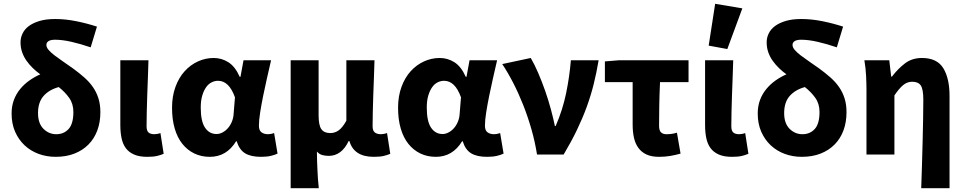

<svg xmlns="http://www.w3.org/2000/svg" viewBox="-20 -813 5075 1010"><path d="M273 12Q225 12 183 -3.5Q141 -19 109.5 -48.5Q78 -78 59.5 -120Q41 -162 41 -216Q41 -255 53 -287Q65 -319 86 -344.5Q107 -370 134.5 -389.5Q162 -409 192 -422Q171 -437 152.5 -455Q134 -473 119.5 -493.5Q105 -514 96.5 -538Q88 -562 88 -591Q88 -615 99 -637.5Q110 -660 132.5 -676.5Q155 -693 189 -703Q223 -713 270 -713Q324 -713 381 -701.5Q438 -690 490 -673L457 -564Q404 -582 356 -593Q308 -604 270 -604Q246 -604 235 -596.5Q224 -589 224 -577Q224 -564 235.5 -550.5Q247 -537 266.5 -522Q286 -507 311 -490Q336 -473 364 -453Q397 -429 424 -405Q451 -381 469.5 -354Q488 -327 498 -295Q508 -263 508 -223Q508 -170 492 -127Q476 -84 445.5 -53Q415 -22 371.5 -5Q328 12 273 12ZM276 -107Q316 -107 341 -134.5Q366 -162 366 -224Q366 -267 344 -298Q322 -329 289 -355Q238 -341 209 -308Q180 -275 180 -218Q180 -164 208.5 -135.5Q237 -107 276 -107Z M754 12Q713 12 685.5 0Q658 -12 642 -33.5Q626 -55 619.5 -86Q613 -117 613 -155V-496H761Q760 -452 758 -404.5Q756 -357 754.5 -310.5Q753 -264 752 -222Q751 -180 751 -149Q751 -125 761.5 -116Q772 -107 792 -107Q798 -107 807 -108.5Q816 -110 824 -113L841 -4Q825 3 805.5 7.5Q786 12 754 12Z M1084 12Q1039 12 1002.5 -5.5Q966 -23 939.5 -56Q913 -89 899 -137Q885 -185 885 -246Q885 -307 903 -356Q921 -405 951.5 -438.5Q982 -472 1021.5 -490Q1061 -508 1104 -508Q1146 -508 1181.5 -485.5Q1217 -463 1241 -409H1245L1261 -496H1406Q1396 -453 1385 -404.5Q1374 -356 1364.5 -309.5Q1355 -263 1348.5 -221.5Q1342 -180 1342 -152Q1342 -127 1355.5 -117Q1369 -107 1390 -107Q1405 -107 1422 -113L1440 -5Q1426 2 1404.5 7Q1383 12 1353 12Q1300 12 1269.5 -6.5Q1239 -25 1225 -70H1222Q1172 12 1084 12ZM1119 -108Q1135 -108 1151 -116.5Q1167 -125 1179.5 -139.5Q1192 -154 1200 -173.5Q1208 -193 1209 -215L1216 -301Q1185 -388 1127 -388Q1110 -388 1093.5 -380Q1077 -372 1064.5 -354.5Q1052 -337 1044 -310.5Q1036 -284 1036 -247Q1036 -175 1058.5 -141.5Q1081 -108 1119 -108Z M1509 177V-496H1656V-207Q1656 -154 1670.5 -133.5Q1685 -113 1717 -113Q1742 -113 1762 -127.5Q1782 -142 1802 -178V-496H1950Q1949 -452 1947 -404.5Q1945 -357 1943.5 -310.5Q1942 -264 1941 -222Q1940 -180 1940 -149Q1940 -125 1952 -116Q1964 -107 1984 -107Q1999 -107 2016 -113L2033 -4Q2017 3 1997.5 7.5Q1978 12 1946 12Q1842 12 1818 -71H1814Q1777 7 1709 7Q1691 7 1675 2.5Q1659 -2 1647 -16Q1647 12 1648 36Q1649 60 1650 82.5Q1651 105 1652.5 128Q1654 151 1657 177Z M2273 12Q2228 12 2191.5 -5.5Q2155 -23 2128.5 -56Q2102 -89 2088 -137Q2074 -185 2074 -246Q2074 -307 2092 -356Q2110 -405 2140.5 -438.5Q2171 -472 2210.5 -490Q2250 -508 2293 -508Q2335 -508 2370.5 -485.5Q2406 -463 2430 -409H2434L2450 -496H2595Q2585 -453 2574 -404.5Q2563 -356 2553.5 -309.5Q2544 -263 2537.5 -221.5Q2531 -180 2531 -152Q2531 -127 2544.5 -117Q2558 -107 2579 -107Q2594 -107 2611 -113L2629 -5Q2615 2 2593.5 7Q2572 12 2542 12Q2489 12 2458.5 -6.5Q2428 -25 2414 -70H2411Q2361 12 2273 12ZM2308 -108Q2324 -108 2340 -116.5Q2356 -125 2368.5 -139.5Q2381 -154 2389 -173.5Q2397 -193 2398 -215L2405 -301Q2374 -388 2316 -388Q2299 -388 2282.5 -380Q2266 -372 2253.5 -354.5Q2241 -337 2233 -310.5Q2225 -284 2225 -247Q2225 -175 2247.5 -141.5Q2270 -108 2308 -108Z M2805 0Q2794 -69 2775 -135Q2756 -201 2732 -261.5Q2708 -322 2680 -376.5Q2652 -431 2622 -476L2772 -508Q2792 -474 2811.5 -428.5Q2831 -383 2848 -334.5Q2865 -286 2878 -237.5Q2891 -189 2899 -150H2903Q2940 -235 2958 -322.5Q2976 -410 2983 -496H3129Q3118 -430 3103 -370Q3088 -310 3066.5 -251Q3045 -192 3015.5 -130.5Q2986 -69 2945 0Z M3447 12Q3408 12 3381.5 0Q3355 -12 3338.5 -34.5Q3322 -57 3315 -88Q3308 -119 3308 -158V-381H3162V-490L3236 -496H3602V-381H3452Q3449 -316 3448 -256.5Q3447 -197 3447 -152Q3447 -126 3457.5 -116.5Q3468 -107 3485 -107Q3499 -107 3511.5 -108.5Q3524 -110 3541 -115L3560 -5Q3536 2 3507.5 7Q3479 12 3447 12Z M3830 12Q3789 12 3761.5 0Q3734 -12 3718 -33.5Q3702 -55 3695.5 -86Q3689 -117 3689 -155V-496H3837Q3836 -452 3834 -404.5Q3832 -357 3830.5 -310.5Q3829 -264 3828 -222Q3827 -180 3827 -149Q3827 -125 3837.5 -116Q3848 -107 3868 -107Q3874 -107 3883 -108.5Q3892 -110 3900 -113L3917 -4Q3901 3 3881.5 7.5Q3862 12 3830 12ZM3708 -573 3742 -793 3885 -769 3806 -555Z M4198 12Q4150 12 4108 -3.5Q4066 -19 4034.5 -48.5Q4003 -78 3984.5 -120Q3966 -162 3966 -216Q3966 -255 3978 -287Q3990 -319 4011 -344.5Q4032 -370 4059.5 -389.5Q4087 -409 4117 -422Q4096 -437 4077.5 -455Q4059 -473 4044.5 -493.5Q4030 -514 4021.5 -538Q4013 -562 4013 -591Q4013 -615 4024 -637.5Q4035 -660 4057.5 -676.5Q4080 -693 4114 -703Q4148 -713 4195 -713Q4249 -713 4306 -701.5Q4363 -690 4415 -673L4382 -564Q4329 -582 4281 -593Q4233 -604 4195 -604Q4171 -604 4160 -596.5Q4149 -589 4149 -577Q4149 -564 4160.5 -550.5Q4172 -537 4191.5 -522Q4211 -507 4236 -490Q4261 -473 4289 -453Q4322 -429 4349 -405Q4376 -381 4394.5 -354Q4413 -327 4423 -295Q4433 -263 4433 -223Q4433 -170 4417 -127Q4401 -84 4370.5 -53Q4340 -22 4296.5 -5Q4253 12 4198 12ZM4201 -107Q4241 -107 4266 -134.5Q4291 -162 4291 -224Q4291 -267 4269 -298Q4247 -329 4214 -355Q4163 -341 4134 -308Q4105 -275 4105 -218Q4105 -164 4133.5 -135.5Q4162 -107 4201 -107Z M4826 177Q4828 119 4830 54.5Q4832 -10 4833.5 -72Q4835 -134 4836 -190Q4837 -246 4837 -289Q4837 -343 4824 -363Q4811 -383 4778 -383Q4752 -383 4730.5 -365Q4709 -347 4685 -311V0H4538V-344Q4538 -373 4536 -414Q4534 -455 4527 -496H4658L4668 -410H4672Q4704 -452 4741 -480Q4778 -508 4830 -508Q4909 -508 4942 -454.5Q4975 -401 4975 -308V177Z"/></svg>

Font: Giro Regular
Style: Bold
Weight: 700
Designer: Paul D. Hunt
Foundry: Adobe Systems Incorporated
Version: Version 1.000;PS 1.0;hotconv 1.0.88;makeotf.lib2.5.647800